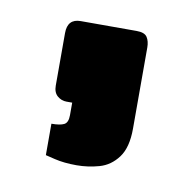

<svg xmlns="http://www.w3.org/2000/svg" viewBox="-43 -196 331 331"><g transform="rotate(10 123.0 -30.0)"><path d="M110 93Q88 93 71.5 89Q55 85 55 85V30Q70 30 77 26.5Q84 23 84 10V-12H74Q65 -12 58 -18Q51 -24 51 -36V-128Q51 -153 74 -153H172Q186 -153 190.5 -146Q195 -139 195 -128V14Q195 47 182 64.5Q169 82 149.5 87.5Q130 93 110 93Z"/></g></svg>

Font: Exo Thin ExtraBold
Style: Regular
Weight: 800
Version: Version 2.000